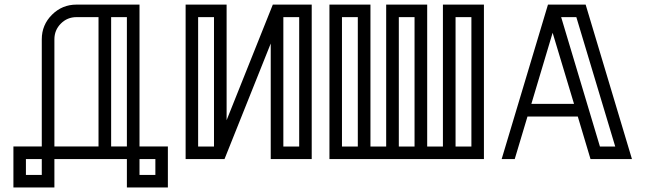

<svg xmlns="http://www.w3.org/2000/svg" viewBox="-20 -701 2844 846"><path d="M719.7 125H539.1V0H219.7V125H39.1V-55.7H164.1V-527.8Q164.1 -591.3 209 -636Q253.9 -680.7 316.9 -680.7H594.7V-55.7H719.7ZM164.1 69.8V0H94.2V69.8ZM414.1 -55.7V-625.5H316.9Q276.4 -625.5 248 -596.9Q219.7 -568.4 219.7 -527.8V-55.7ZM539.1 -55.7V-625.5H469.7V-55.7ZM664.6 69.8V0H594.7V69.8Z M1353.5 0H1172.9V-509.3L969.2 0H797.9V-680.7H978.5V-171.4L1182.1 -680.7H1353.5ZM922.9 -55.2V-625.5H853V-55.2ZM1298.3 -55.2V-625.5H1228.5V-55.2Z M2112.3 0H1431.6V-680.7H1612.3V-55.2H1681.6V-680.7H1862.3V-55.2H1931.6V-680.7H2112.3ZM1556.6 -55.2V-625.5H1486.8V-55.2ZM1806.6 -55.2V-625.5H1737.3V-55.2ZM2057.1 -55.2V-625.5H1987.3V-55.2Z M2764.6 0H2582L2525.9 -187.5H2304.2L2248 0H2190.4L2394.5 -680.7H2560.5ZM2509.3 -243.2 2415 -556.6 2321.3 -243.2ZM2690.9 -55.2 2519.5 -625.5H2452.6L2623.5 -55.2Z"/></svg>

Font: X Company
Style: Regular
Weight: 400
Designer: GGBotNet
Foundry: GGBotNet
Version: 0.90